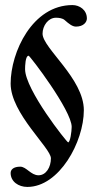

<svg xmlns="http://www.w3.org/2000/svg" viewBox="-20 -590 373 758"><path d="M79 -317C79 -329 80 -370 93 -370C98 -370 263 -154 263 -89C263 -71 257 -28 249 -28C244 -28 79 -236 79 -317ZM266 -570C108 -570 22 -384 22 -260C22 -142 181 -6 181 35C181 70 162 102 132 102C102 102 84 68 60 68C34 68 22 79 22 93C22 127 53 148 88 148C214 148 311 -30 311 -155C311 -280 148 -400 148 -457C148 -488 170 -520 201 -520C213 -520 227 -518 235 -511C253 -495 266 -485 280 -485C310 -485 323 -503 323 -517C323 -551 294 -570 266 -570Z"/></svg>

Font: EB Garamond SC 08
Style: Regular
Weight: 400
Version: Version 0.016